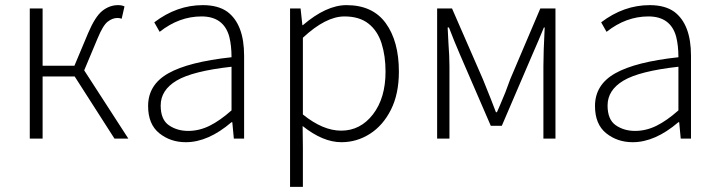

<svg xmlns="http://www.w3.org/2000/svg" viewBox="-20 -543 2795 748"><path d="M480 -3H426L271 -245H146V-3H96V-510H146V-287H270Q296 -350 323.5 -414.5Q351 -479 379 -501Q407 -523 440 -523Q455 -523 465 -518L454 -470Q446 -473 438 -473Q418 -473 399.5 -458.5Q381 -444 360 -393L308 -269Z M704 11Q644 11 600.5 -24Q557 -59 557 -130Q557 -213 636 -257.5Q715 -302 882 -320Q882 -366 873 -401Q851 -479 765 -479Q678 -479 602 -419L581 -456Q669 -523 770 -523Q830 -523 866 -497Q931 -448 931 -326V-3H891L885 -67H882Q791 11 704 11ZM713 -33Q756 -33 796.5 -53Q837 -73 882 -113V-283Q730 -266 668 -229Q606 -192 606 -132Q606 -77 638 -55Q670 -33 713 -33Z M1160 185H1110V-510H1151L1158 -445H1160Q1251 -523 1330 -523Q1432 -523 1483 -452.5Q1534 -382 1534 -264Q1534 -177 1503 -115.5Q1472 -54 1421 -21.5Q1370 11 1310 11Q1238 11 1159 -52L1160 33ZM1309 -34Q1384 -34 1433 -97.5Q1482 -161 1482 -264Q1482 -325 1466.5 -374Q1451 -423 1415.5 -451Q1380 -479 1322 -479Q1249 -479 1160 -396V-97Q1238 -34 1309 -34Z M2144 -3H2097V-285Q2097 -338 2102 -436H2099Q2076 -380 2053 -328L1935 -53H1892L1773 -328Q1750 -381 1729 -436H1724L1727 -376Q1731 -322 1731 -285V-3H1683V-510H1741L1861 -235Q1898 -144 1912 -106H1916L1927 -131Q1950 -183 1968 -235L2085 -510H2144Z M2445 11Q2385 11 2341.5 -24Q2298 -59 2298 -130Q2298 -213 2377 -257.5Q2456 -302 2623 -320Q2623 -366 2614 -401Q2592 -479 2506 -479Q2419 -479 2343 -419L2322 -456Q2410 -523 2511 -523Q2571 -523 2607 -497Q2672 -448 2672 -326V-3H2632L2626 -67H2623Q2532 11 2445 11ZM2454 -33Q2497 -33 2537.5 -53Q2578 -73 2623 -113V-283Q2471 -266 2409 -229Q2347 -192 2347 -132Q2347 -77 2379 -55Q2411 -33 2454 -33Z"/></svg>

Font: LXGW 975 Gothic SC 200W
Style: Regular
Weight: 200
Version: Version 2.01;February 25, 2021